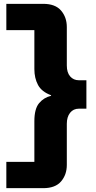

<svg xmlns="http://www.w3.org/2000/svg" viewBox="-20 -813 501 1000"><path d="M205 -793Q268 -793 298 -758Q328 -723 328 -672V-472Q328 -435 345.5 -415Q363 -395 391 -395H430V-247H391Q362 -247 345 -225.5Q328 -204 328 -168V46Q328 97 298 132Q268 167 205 167H13V30H159V-182Q159 -246 183.5 -275.5Q208 -305 246 -314V-317Q197 -335 178 -370.5Q159 -406 159 -453V-656H13V-793Z"/></svg>

Font: Mona Sans Expanded ExtraBold
Style: Regular
Weight: 800
Width: 7
Designer: Deni Anggara
Foundry: GitHub
Version: Version 1.001; ttfautohint (v1.8.4.7-5d5b);gftools[0.9.33]